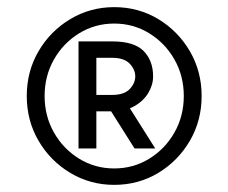

<svg xmlns="http://www.w3.org/2000/svg" viewBox="-20 -834 640 538"><path d="M300 -316Q233 -316 177 -349.5Q121 -383 88 -439.5Q55 -496 55 -565Q55 -634 88 -690.5Q121 -747 177 -780.5Q233 -814 300 -814Q368 -814 423.5 -780.5Q479 -747 512 -690.5Q545 -634 545 -565Q545 -496 512 -439.5Q479 -383 423.5 -349.5Q368 -316 300 -316ZM357 -418 273 -551H331L415 -418ZM300 -362Q354 -362 398.5 -389.5Q443 -417 469 -463Q495 -509 495 -565Q495 -621 469 -667Q443 -713 398.5 -740.5Q354 -768 300 -768Q246 -768 201.5 -740.5Q157 -713 131 -667Q105 -621 105 -565Q105 -509 131 -463Q157 -417 201.5 -389.5Q246 -362 300 -362ZM200 -418V-718H294Q356 -718 382.5 -691Q409 -664 409 -620Q409 -596 395.5 -573.5Q382 -551 356.5 -536.5Q331 -522 294 -522H223V-568H294Q328 -568 343.5 -584.5Q359 -601 359 -620Q359 -639 343.5 -655.5Q328 -672 294 -672H250V-418Z"/></svg>

Font: Victor Mono Thin
Style: Regular
Weight: 100
Monospace: yes
Designer: Rune Bjørnerås
Version: Version 1.561;gftools[0.9.30]